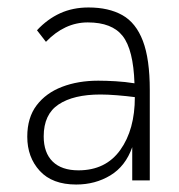

<svg xmlns="http://www.w3.org/2000/svg" viewBox="-20 -483 478 514"><path d="M184 11Q120 11 86.5 -25.5Q53 -62 53 -117Q53 -168 78 -201Q103 -234 146 -250.5Q189 -267 243 -267Q264 -267 289.5 -265.5Q315 -264 340 -260Q337 -350 308.5 -386.5Q280 -423 215 -423Q153 -423 103 -371L79 -402Q107 -432 141 -447.5Q175 -463 217 -463Q271 -463 307.5 -442.5Q344 -422 362.5 -373.5Q381 -325 381 -242V0H334V-89Q316 -38 275.5 -13.5Q235 11 184 11ZM97 -118Q97 -74 121 -50.5Q145 -27 190 -27Q263 -27 302 -81.5Q341 -136 341 -223Q318 -226 293 -228Q268 -230 249 -230Q177 -230 137 -203.5Q97 -177 97 -118Z"/></svg>

Font: Inconsolata SemiCondensed Light
Style: Regular
Weight: 300
Width: 4
Monospace: yes
Designer: Raph Levien, Cyreal, Brenton Simpson
Foundry: Raph Levien, Cyreal, Google
Version: Version 3.100; ttfautohint (v1.8.4.7-5d5b)